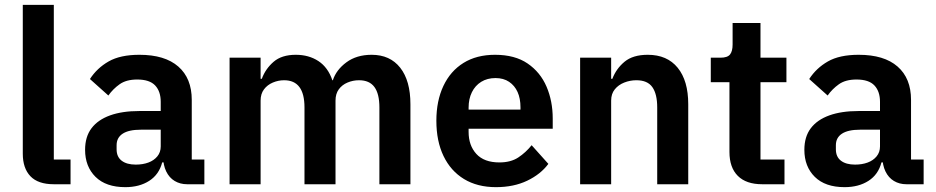

<svg xmlns="http://www.w3.org/2000/svg" viewBox="-20 -760 3860 792"><path d="M271 0H202Q137 0 105.5 -33Q74 -66 74 -126V-740H202V-102H271Z M823 0H752Q723 0 700.5 -13.5Q678 -27 665.5 -53Q653 -79 653 -114V-125L685 -90H649Q636 -40 595.5 -14Q555 12 497 12Q417 12 374 -30.5Q331 -73 331 -142Q331 -196 357.5 -231Q384 -266 434 -284Q484 -302 554 -302H643V-340Q643 -383 620 -407.5Q597 -432 546 -432Q501 -432 473.5 -412.5Q446 -393 427 -366L351 -434Q380 -479 428 -506.5Q476 -534 555 -534Q660 -534 715.5 -485.5Q771 -437 771 -348V-102H823ZM643 -225H561Q511 -225 486 -208.5Q461 -192 461 -161V-144Q461 -113 482 -97Q503 -81 540 -81Q569 -81 592 -89.5Q615 -98 629 -115Q643 -132 643 -156Z M1055 0H927V-522H1055V-435H1060Q1075 -476 1108.5 -505Q1142 -534 1200 -534Q1254 -534 1293.5 -508Q1333 -482 1351 -429H1353Q1367 -472 1409 -503Q1451 -534 1513 -534Q1589 -534 1631 -480.5Q1673 -427 1673 -330V0H1545V-317Q1545 -373 1524.5 -401Q1504 -429 1461 -429Q1436 -429 1413.5 -419.5Q1391 -410 1377.5 -391.5Q1364 -373 1364 -345V0H1236V-317Q1236 -373 1215 -401Q1194 -429 1152 -429Q1128 -429 1105.5 -419.5Q1083 -410 1069 -391.5Q1055 -373 1055 -345Z M2026 12Q1949 12 1894 -21.5Q1839 -55 1809.5 -116.5Q1780 -178 1780 -262Q1780 -344 1809 -405.5Q1838 -467 1892 -500.5Q1946 -534 2022 -534Q2104 -534 2156.5 -498Q2209 -462 2234.5 -402.5Q2260 -343 2260 -271V-229H1913V-216Q1913 -160 1945 -125Q1977 -90 2040 -90Q2087 -90 2118 -110.5Q2149 -131 2173 -161L2242 -84Q2210 -41 2154.5 -14.5Q2099 12 2026 12ZM2024 -438Q1990 -438 1965 -422.5Q1940 -407 1926.5 -379.5Q1913 -352 1913 -316V-308H2127V-317Q2127 -354 2115 -380.5Q2103 -407 2080 -422.5Q2057 -438 2024 -438Z M2501 0H2373V-522H2501V-435H2506Q2522 -477 2556.5 -505.5Q2591 -534 2652 -534Q2732 -534 2775.5 -480.5Q2819 -427 2819 -330V0H2691V-317Q2691 -372 2671 -400.5Q2651 -429 2605 -429Q2579 -429 2555 -419.5Q2531 -410 2516 -391.5Q2501 -373 2501 -345Z M3216 0H3124Q3058 0 3023.5 -34.5Q2989 -69 2989 -133V-421H2912V-522H2952Q2981 -522 2991.5 -535.5Q3002 -549 3002 -576V-665H3117V-522H3224V-421H3117V-102H3216Z M3790 0H3719Q3690 0 3667.5 -13.5Q3645 -27 3632.5 -53Q3620 -79 3620 -114V-125L3652 -90H3616Q3603 -40 3562.5 -14Q3522 12 3464 12Q3384 12 3341 -30.5Q3298 -73 3298 -142Q3298 -196 3324.5 -231Q3351 -266 3401 -284Q3451 -302 3521 -302H3610V-340Q3610 -383 3587 -407.5Q3564 -432 3513 -432Q3468 -432 3440.5 -412.5Q3413 -393 3394 -366L3318 -434Q3347 -479 3395 -506.5Q3443 -534 3522 -534Q3627 -534 3682.5 -485.5Q3738 -437 3738 -348V-102H3790ZM3610 -225H3528Q3478 -225 3453 -208.5Q3428 -192 3428 -161V-144Q3428 -113 3449 -97Q3470 -81 3507 -81Q3536 -81 3559 -89.5Q3582 -98 3596 -115Q3610 -132 3610 -156Z"/></svg>

Font: IBM Plex Sans SemiBold
Style: Regular
Weight: 600
Designer: Mike Abbink, Paul van der Laan, Pieter van Rosmalen
Foundry: Bold Monday
Version: Version 3.201